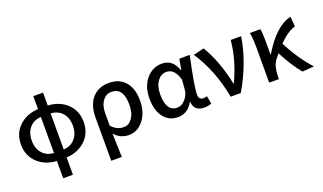

<svg xmlns="http://www.w3.org/2000/svg" viewBox="-84 -1242 3335 1982"><g transform="rotate(-20 1583.0 -251.0)"><path d="M446 -78Q522 -81 569 -133Q619 -187 619 -275Q619 -365 571 -418Q524 -470 446 -473ZM339 -473Q263 -470 216 -418Q167 -364 167 -275Q167 -186 216 -133Q263 -81 339 -78ZM446 -560Q569 -554 649 -482Q737 -403 737 -275Q737 -148 648 -68Q567 4 446 10V200H339V10Q219 4 137 -68Q48 -148 48 -275Q48 -403 137 -482Q219 -554 339 -560V-702H446Z M867 -276Q867 -416 939 -493Q1006 -564 1116 -564Q1232 -564 1296 -489Q1359 -415 1359 -284Q1359 -149 1289 -65Q1224 13 1132 13Q1037 13 975 -60Q983 179 983 200H867ZM1202 -134Q1241 -188 1241 -282Q1241 -468 1111 -468Q1053 -468 1016 -420Q976 -368 976 -279V-147Q1031 -82 1109 -82Q1166 -82 1202 -134Z M1517 -60Q1457 -134 1457 -267Q1457 -402 1530 -486Q1599 -564 1699 -564Q1819 -564 1863 -431H1866L1888 -550H2002Q1932 -226 1932 -136Q1932 -81 1986 -81Q2004 -81 2023 -89L2039 -2Q2007 13 1960 13Q1848 13 1841 -92H1837Q1777 13 1672 13Q1574 13 1517 -60ZM1786 -128Q1827 -173 1832 -236L1840 -337Q1804 -468 1714 -468Q1657 -468 1619 -419Q1576 -364 1576 -269Q1576 -82 1697 -82Q1746 -82 1786 -128Z M2252 0Q2193 -311 2042 -536L2159 -564Q2268 -387 2325 -118H2330Q2435 -346 2452 -550H2567Q2523 -273 2363 0Z M3038 10Q2950 -94 2869 -252L2831 -205Q2784 -148 2782 -30V0H2675V-394Q2675 -488 2663 -550H2777Q2787 -511 2787 -419V-269H2791Q2946 -528 3114 -564L3123 -456Q3035 -429 2941 -332Q3037 -142 3166 0Z"/></g></svg>

Font: Noto Sans S Chinese Medium
Style: Regular
Weight: 500
Designer: Ryoko NISHIZUKA  (kana & ideographs); Paul D. Hunt (Latin, Greek & Cyrillic); Wenlong ZHANG  (bopomofo); Sandoll Communi
Foundry: Adobe Systems Incorporated
Version: Version 1.000;PS 1;hotconv 1.0.78;makeotf.lib2.5.61930